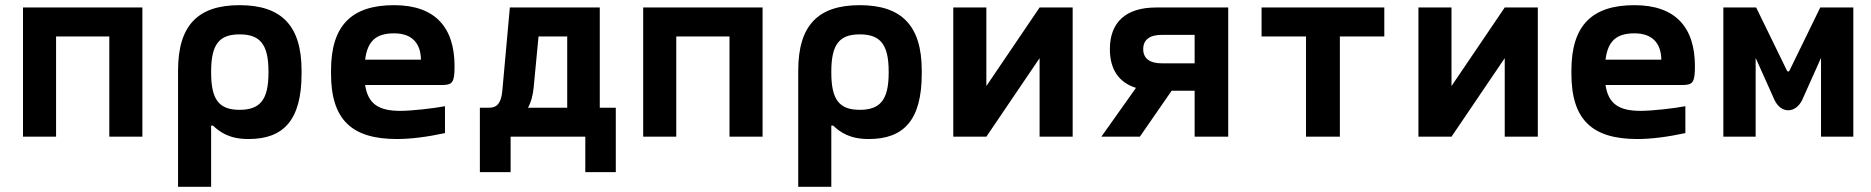

<svg xmlns="http://www.w3.org/2000/svg" viewBox="-20 -529 7240 743"><path d="M69 0H197V-388H403V0H531V-500H69Z M1147 -244V-256C1147 -431 1068 -509 907 -509C746 -509 669 -431 669 -256V194H797V-43H804C832 -17 868 9 942 9C1077 9 1147 -64 1147 -244ZM797 -248V-252C797 -357 828 -396 907 -396C986 -396 1019 -358 1019 -252V-248C1019 -142 986 -104 907 -104C828 -104 797 -143 797 -248Z M1739 -273C1739 -422 1665 -509 1505 -509C1341 -509 1261 -431 1261 -256V-244C1261 -66 1341 9 1516 9C1569 9 1633 1 1702 -14V-118C1660 -110 1575 -100 1529 -100C1445 -100 1404 -127 1393 -200H1689C1731 -200 1739 -209 1739 -273ZM1393 -298C1402 -370 1435 -400 1505 -400C1573 -400 1608 -363 1609 -298Z M1872 -112H1837V137H1956V0H2245V137H2363V-112H2301V-500H1953L1924 -179C1920 -131 1904 -112 1872 -112ZM2023 -112C2035 -133 2042 -159 2045 -189L2064 -388H2175V-112Z M2469 0H2597V-388H2803V0H2931V-500H2469Z M3547 -244V-256C3547 -431 3468 -509 3307 -509C3146 -509 3069 -431 3069 -256V194H3197V-43H3204C3232 -17 3268 9 3342 9C3477 9 3547 -64 3547 -244ZM3197 -248V-252C3197 -357 3228 -396 3307 -396C3386 -396 3419 -358 3419 -252V-248C3419 -142 3386 -104 3307 -104C3228 -104 3197 -143 3197 -248Z M3669 0H3797L4003 -304V0H4131V-500H4003L3797 -196V-500H3669Z M4733 -500H4454C4337 -500 4275 -443 4275 -339C4275 -261 4309 -210 4376 -189L4242 0H4391L4514 -178H4603V0H4733ZM4404 -339C4404 -375 4429 -394 4475 -394H4603V-284H4475C4429 -284 4404 -303 4404 -339Z M5034 0H5165V-388H5337V-500H4862V-388H5034Z M5469 0H5597L5803 -304V0H5931V-500H5803L5597 -196V-500H5469Z M6539 -273C6539 -422 6465 -509 6305 -509C6141 -509 6061 -431 6061 -256V-244C6061 -66 6141 9 6316 9C6369 9 6433 1 6502 -14V-118C6460 -110 6375 -100 6329 -100C6245 -100 6204 -127 6193 -200H6489C6531 -200 6539 -209 6539 -273ZM6193 -298C6202 -370 6235 -400 6305 -400C6373 -400 6408 -363 6409 -298Z M6649 -500V0H6774V-305L6847 -142C6872 -89 6928 -89 6954 -142L7027 -305V0H7152V-500H7024L6905 -256C6903 -251 6897 -251 6895 -256L6776 -500Z"/></svg>

Font: LT Wave Mono Bold
Style: Regular
Weight: 700
Designer: Daniel Lyons
Version: Version 2.5 (Glyphs App)